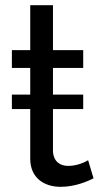

<svg xmlns="http://www.w3.org/2000/svg" viewBox="-20 -716 393 743"><path d="M321 -96C310 -89 279 -74 244 -74C213 -74 188 -90 185 -129V-294H302V-350H185V-453H302V-522H185V-696H97V-522H26V-453H97V-350H26V-294H97V-102C97 -27 151 7 215 7C271 7 321 -15 342 -26Z"/></svg>

Font: Raleway Med
Style: Regular
Weight: 500
Designer: Matt McInerney, Pablo Impallari, Rodrigo Fuenzalida
Foundry: Matt McInerney, Pablo Impallari, Rodrigo Fuenzalida
Version: Version 3.00 July 28, 2015